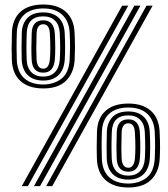

<svg xmlns="http://www.w3.org/2000/svg" viewBox="-20 -825 744 851"><path d="M172 -433Q108 -433 71.5 -465.2Q35 -497.5 32.5 -559.2Q31.8 -577 31.6 -608Q31.5 -639 32.8 -680Q34.8 -740 70.6 -772.5Q106.5 -805 172 -805Q235.5 -805 271.6 -772.9Q307.8 -740.8 310.5 -680Q312.5 -640.2 312.4 -611.9Q312.2 -583.5 310.8 -559Q307.2 -501 272.5 -467Q237.8 -433 172 -433ZM184.5 0 629.5 -800H656.5L211.5 0ZM76.5 0 521.5 -800H548.5L103.5 0ZM130.5 0 575.5 -800H602.5L157.5 0ZM172 -450.5Q218.2 -450.5 251.6 -475.6Q285 -500.8 288.8 -560Q290 -581.2 290.4 -610.8Q290.8 -640.2 288.8 -679.2Q286.2 -731.2 256 -759.4Q225.8 -787.5 172 -787.5Q117 -787.5 86.6 -759.5Q56.2 -731.5 54.5 -678.5Q53.2 -639 53.5 -609.5Q53.8 -580 54.5 -559.8Q56.5 -506.5 87.1 -478.5Q117.8 -450.5 172 -450.5ZM172 -468Q127.8 -468 103 -492Q78.2 -516 76.2 -560.8Q75.5 -580.8 75.5 -611.6Q75.5 -642.5 76.5 -678.8Q77.8 -720.5 101.5 -745.2Q125.2 -770 172 -770Q214.5 -770 239.5 -746.9Q264.5 -723.8 266.8 -678.2Q268.8 -640.5 268.6 -612Q268.5 -583.5 267 -561.2Q264 -516.2 239.4 -492.1Q214.8 -468 172 -468ZM172 -485.5Q204.2 -485.5 223.4 -505.1Q242.5 -524.8 245 -561Q246.5 -582.8 246.6 -611.2Q246.8 -639.8 244.8 -679Q243 -714.5 223.9 -733.5Q204.8 -752.5 172 -752.5Q100.8 -752.5 98.5 -678.5Q97 -634.2 97.2 -606.4Q97.5 -578.5 98.2 -560Q100 -523.8 119.4 -504.6Q138.8 -485.5 172 -485.5ZM172 -503Q123 -503 120.2 -561.2Q119 -586.8 119.1 -612.8Q119.2 -638.8 120.5 -678.8Q122.5 -735 172 -735Q220 -735 223 -675.2Q224.8 -643.8 224.9 -614.5Q225 -585.2 223.2 -563Q218.8 -503 172 -503ZM172 -520.5Q197.8 -520.5 201.2 -564Q203 -583.5 203 -611.8Q203 -640 201 -676.2Q198.8 -717.5 172 -717.5Q143.8 -717.5 142.2 -677.2Q140.8 -635.8 140.9 -608.6Q141 -581.5 142 -562.8Q144.2 -520.5 172 -520.5ZM549 6Q485 6 448.5 -26.2Q412 -58.5 409.5 -120.2Q408.8 -138 408.6 -169Q408.5 -200 409.8 -241Q411.8 -301 447.6 -333.5Q483.5 -366 549 -366Q612.5 -366 648.6 -333.9Q684.8 -301.8 687.5 -241Q689.5 -201.2 689.4 -172.9Q689.2 -144.5 687.8 -120Q684.2 -62 649.5 -28Q614.8 6 549 6ZM549 -11.5Q595.2 -11.5 628.6 -36.6Q662 -61.8 665.8 -121Q667 -142.2 667.4 -171.8Q667.8 -201.2 665.8 -240.2Q663.2 -292.2 633 -320.4Q602.8 -348.5 549 -348.5Q494 -348.5 463.6 -320.5Q433.2 -292.5 431.5 -239.5Q430.2 -200 430.5 -170.5Q430.8 -141 431.5 -120.8Q433.5 -67.5 464.1 -39.5Q494.8 -11.5 549 -11.5ZM549 -29Q504.8 -29 480 -53Q455.2 -77 453.2 -121.8Q452.5 -141.8 452.5 -172.6Q452.5 -203.5 453.5 -239.8Q454.8 -281.5 478.5 -306.2Q502.2 -331 549 -331Q591.5 -331 616.5 -307.9Q641.5 -284.8 643.8 -239.2Q645.8 -201.5 645.6 -173Q645.5 -144.5 644 -122.2Q641 -77.2 616.4 -53.1Q591.8 -29 549 -29ZM549 -46.5Q581.2 -46.5 600.4 -66.1Q619.5 -85.8 622 -122Q623.5 -143.8 623.6 -172.2Q623.8 -200.8 621.8 -240Q620 -275.5 600.9 -294.5Q581.8 -313.5 549 -313.5Q477.8 -313.5 475.5 -239.5Q474 -195.2 474.2 -167.4Q474.5 -139.5 475.2 -121Q477 -84.8 496.4 -65.6Q515.8 -46.5 549 -46.5ZM549 -64Q500 -64 497.2 -122.2Q496 -147.8 496.1 -173.8Q496.2 -199.8 497.5 -239.8Q499.5 -296 549 -296Q597 -296 600 -236.2Q601.8 -204.8 601.9 -175.5Q602 -146.2 600.2 -124Q595.8 -64 549 -64ZM549 -81.5Q574.8 -81.5 578.2 -125Q580 -144.5 580 -172.8Q580 -201 578 -237.2Q575.8 -278.5 549 -278.5Q520.8 -278.5 519.2 -238.2Q517.8 -196.8 517.9 -169.6Q518 -142.5 519 -123.8Q521.2 -81.5 549 -81.5Z"/></svg>

Font: Big Shoulders Inline Text Black
Style: Regular
Weight: 900
Designer: Patric King
Foundry: XO Type Co
Version: Version 1.000